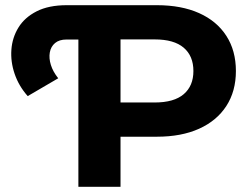

<svg xmlns="http://www.w3.org/2000/svg" viewBox="-20 -720 971 740"><path d="M86.8 -349.6Q52.5 -388.3 36.5 -435.1Q20.5 -481.9 23.9 -528.5Q27.2 -575 51.1 -613.9Q74.9 -652.8 121.3 -676.4Q167.7 -700 237.4 -700H289.5V-567.7H236.4Q208.4 -567.7 192.2 -554.1Q176 -540.4 172 -518.1Q168 -495.8 176 -469.9Q184 -443.9 204.4 -418.3ZM282.1 0V-700H584.7Q679.1 -700 747.3 -669.5Q815.5 -639 852.3 -581.9Q889.2 -524.8 889.2 -446.3Q889.2 -368.3 852.3 -311.4Q815.5 -254.5 747.3 -223.8Q679.1 -193.1 584.7 -193.1H372.1L444.5 -265.8V0ZM444.5 -248.2 372.1 -325H576.3Q650.7 -325 688.1 -357Q725.4 -388.9 725.4 -446.3Q725.4 -504.2 688.1 -536.1Q650.7 -568.1 576.3 -568.1H372.1L444.5 -644.9Z"/></svg>

Font: Montserrat Thin
Style: Regular
Weight: 100
Designer: Julieta Ulanovsky
Foundry: Julieta Ulanovsky
Version: Version 9.000